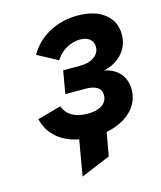

<svg xmlns="http://www.w3.org/2000/svg" viewBox="-106 -600 711 847"><g transform="rotate(-15 250.0 -177.0)"><path d="M166 169 194 6.5Q134 -5 94.8 -39Q55.5 -73 43 -126L150.5 -156Q175 -93 261 -93Q302.5 -93 326.2 -109.2Q350 -125.5 350 -154.5Q350 -202 277 -202H186.5L204.5 -306H283Q322 -306 346.5 -323.5Q371 -341 371 -369.5Q371 -391.5 355 -404.8Q339 -418 311 -418Q278.5 -418 248.2 -400.8Q218 -383.5 199 -353.5L106.5 -403Q139.5 -460 197.8 -491.5Q256 -523 327.5 -523Q405 -523 450.2 -487.8Q495.5 -452.5 495.5 -392Q495.5 -343 464.5 -307.2Q433.5 -271.5 379 -258.5Q424 -249.5 449.2 -220Q474.5 -190.5 474.5 -146Q474.5 -89 432 -48Q389.5 -7 319.5 6L300.5 113Z"/></g></svg>

Font: Overpass
Style: Bold Italic
Weight: 700
Italic angle: -10°
Designer: Delve Withrington, Dave Bailey, Thomas Jockin
Foundry: Delve Fonts LLC
Version: Version 4.000; ttfautohint (v1.8.3)